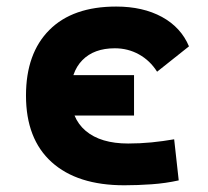

<svg xmlns="http://www.w3.org/2000/svg" viewBox="-20 -547 626 577"><path d="M353.5 9.8Q212.3 9.8 135.2 -59.8Q58.1 -129.4 58.1 -259.8Q58.1 -386.7 128.4 -457Q198.6 -527.3 329.1 -527.3Q409.4 -527.3 466.7 -496.1Q523.9 -464.8 547.9 -407.7L452.1 -331.5Q430.8 -365.1 397.7 -383.5Q364.5 -401.9 325.2 -401.9Q262.5 -401.9 227.5 -366.2Q192.4 -330.5 192.4 -264.6Q192.4 -191.9 237.5 -153.8Q282.6 -115.7 365.2 -115.7Q400.4 -115.7 435.3 -119.1Q470.1 -122.6 503.4 -128.4L517.1 -4.9Q477.4 3.9 435.5 6.8Q393.6 9.8 353.5 9.8ZM105 -199.7V-321.3H382.8V-199.7Z"/></svg>

Font: Cascadia Code
Style: Regular
Weight: 400
Monospace: yes
Designer: Aaron Bell
Foundry: Saja Typeworks
Version: Version 2106.017